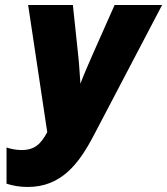

<svg xmlns="http://www.w3.org/2000/svg" viewBox="-20 -734 665 764"><path d="M90 10C224 10 294 -82 354 -197L625 -714H436L349 -518C331 -477 313 -436 300 -401C298 -426 295 -480 292 -506L270 -714H92L168 -208C143 -162 119 -137 66 -137C45 -137 24 -141 6 -147V-3C32 5 58 10 90 10Z"/></svg>

Font: Noto Sans Condensed Black
Style: Italic
Weight: 900
Width: 3
Italic angle: -12°
Designer: Monotype Design Team
Foundry: Monotype Imaging Inc.
Version: Version 2.013